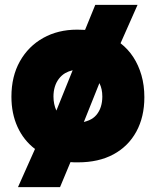

<svg xmlns="http://www.w3.org/2000/svg" viewBox="-20 -660 641 790"><path d="M54 110 124 -47Q77 -83 52 -138Q27 -193 27 -262Q27 -346 62 -408Q97 -470 158 -504Q219 -538 297 -538Q308 -538 315 -537.5Q322 -537 330 -537L372 -640H546L476 -482Q507 -458 528.5 -425Q550 -392 562 -350.5Q574 -309 574 -260Q574 -179 541 -118.5Q508 -58 447 -25Q386 8 301 8Q293 8 285.5 8Q278 8 270 7L227 110ZM212 -205 279 -371Q262 -367 248 -359Q233 -350 222 -335.5Q211 -321 205.5 -302.5Q200 -284 200 -263Q200 -247 203 -232.5Q206 -218 212 -205ZM346 -165Q365 -173 377 -187.5Q389 -202 395 -221Q401 -240 401 -263Q401 -279 398 -292.5Q395 -306 389 -318L325 -158Q331 -160 336.5 -161.5Q342 -163 346 -165Z"/></svg>

Font: Onest Black
Style: Regular
Weight: 900
Designer: Dmitri Voloshin, Andrey Kudryavtsev
Foundry: Dmitri Voloshin, Andrey Kudryavtsev
Version: Version 1.000;gftools[0.9.33]